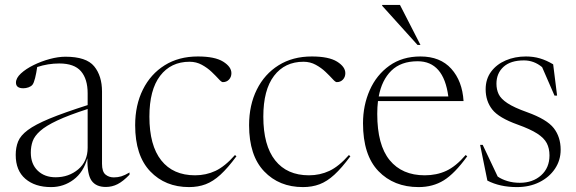

<svg xmlns="http://www.w3.org/2000/svg" viewBox="-20 -752 2344 782"><path d="M411 9.5Q371.5 9.5 353.2 -15.8Q335 -41 336 -108Q320 -50.5 279.5 -20.2Q239 10 188 10Q122.5 10 83.2 -23.8Q44 -57.5 44 -121Q44 -151.5 53.8 -175.8Q63.5 -200 93.2 -222.2Q123 -244.5 181.5 -268.8Q240 -293 337 -324V-372Q337 -430 309.8 -461.8Q282.5 -493.5 221.5 -493.5Q175.5 -493.5 131.5 -479Q128 -454.5 123 -434.2Q118 -414 112 -406.5Q106.5 -400 96 -396.2Q85.5 -392.5 75 -392.5Q45 -392.5 45 -415.5Q45 -434 65.2 -452.8Q85.5 -471.5 117 -487Q148.5 -502.5 183 -511.8Q217.5 -521 246.5 -521Q331.5 -521 363.5 -482Q395.5 -443 395.5 -379V-85Q395.5 -53 409.5 -41.2Q423.5 -29.5 443.5 -29.5Q460 -29.5 474 -33.8Q488 -38 507.5 -49.5V-40.5Q481.5 -13.5 459 -2Q436.5 9.5 411 9.5ZM105.5 -130.5Q105.5 -84 133.5 -57Q161.5 -30 206.5 -30Q260 -30 298.5 -62.2Q337 -94.5 337 -150.5V-308Q259.5 -283 213.2 -261.2Q167 -239.5 143.8 -218.8Q120.5 -198 113 -176.8Q105.5 -155.5 105.5 -130.5Z M786 -522Q855 -522 888.8 -501Q922.5 -480 922.5 -454Q922.5 -438.5 912.8 -428Q903 -417.5 887.5 -417.5Q882 -417.5 870.8 -430Q859.5 -442.5 842.2 -459Q825 -475.5 802.2 -488Q779.5 -500.5 752 -500.5Q676 -500.5 632.2 -443.2Q588.5 -386 588.5 -277Q588.5 -159.5 636.8 -98.8Q685 -38 774.5 -38Q819 -38 857.5 -56Q896 -74 937 -120.5L943 -115.5Q908 -68 878 -40.5Q848 -13 817.5 -1.5Q787 10 750 10Q653 10 591.8 -54.2Q530.5 -118.5 530.5 -242Q530.5 -324 562 -387.2Q593.5 -450.5 650.8 -486.2Q708 -522 786 -522Z M1250 -522Q1319 -522 1352.8 -501Q1386.5 -480 1386.5 -454Q1386.5 -438.5 1376.8 -428Q1367 -417.5 1351.5 -417.5Q1346 -417.5 1334.8 -430Q1323.5 -442.5 1306.2 -459Q1289 -475.5 1266.2 -488Q1243.5 -500.5 1216 -500.5Q1140 -500.5 1096.2 -443.2Q1052.5 -386 1052.5 -277Q1052.5 -159.5 1100.8 -98.8Q1149 -38 1238.5 -38Q1283 -38 1321.5 -56Q1360 -74 1401 -120.5L1407 -115.5Q1372 -68 1342 -40.5Q1312 -13 1281.5 -1.5Q1251 10 1214 10Q1117 10 1055.8 -54.2Q994.5 -118.5 994.5 -242Q994.5 -324 1026 -387.2Q1057.5 -450.5 1114.8 -486.2Q1172 -522 1250 -522Z M1692.5 -522Q1773 -522 1818 -472Q1863 -422 1868 -340.5H1519.5Q1516.5 -316 1516.5 -288Q1516.5 -161.5 1567 -99.8Q1617.5 -38 1710 -38Q1758 -38 1797.2 -56Q1836.5 -74 1876.5 -120.5L1883 -115.5Q1832 -45 1787.5 -17.5Q1743 10 1685 10Q1584 10 1521.2 -55.2Q1458.5 -120.5 1458.5 -250Q1458.5 -323 1486 -385Q1513.5 -447 1566 -484.5Q1618.5 -522 1692.5 -522ZM1681 -502.5Q1613 -502.5 1574 -464.2Q1535 -426 1522.5 -359H1806Q1787 -502.5 1681 -502.5ZM1692.5 -569H1680.5L1536.5 -728.5V-732H1609Z M2122 -522Q2152.5 -522 2179 -514.2Q2205.5 -506.5 2233 -490L2249 -362.5H2238.5L2188 -478.5Q2155 -506 2114 -506Q2059.5 -506 2030.8 -479.8Q2002 -453.5 2002 -411Q2002 -387.5 2011 -368.5Q2020 -349.5 2046.8 -331.8Q2073.5 -314 2127 -295Q2207.5 -266 2235.5 -230Q2263.5 -194 2263.5 -142Q2263.5 -99 2240.2 -64.5Q2217 -30 2176.8 -10Q2136.5 10 2085.5 10Q2016 10 1965 -16.5L1935.5 -162H1946L2007 -33Q2023.5 -21.5 2046.8 -14.5Q2070 -7.5 2097 -7.5Q2150 -7.5 2184 -38Q2218 -68.5 2218 -119Q2218 -147.5 2207 -168.8Q2196 -190 2168 -208Q2140 -226 2088.5 -244.5Q2011.5 -272 1984.8 -306.2Q1958 -340.5 1958 -388.5Q1958 -430 1980.2 -460Q2002.5 -490 2039.8 -506Q2077 -522 2122 -522Z"/></svg>

Font: Newsreader Display Light
Style: Regular
Weight: 300
Designer: Hugues Gentile
Foundry: Production Type
Version: Version 1.001